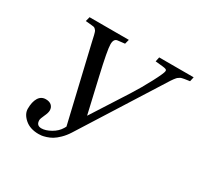

<svg xmlns="http://www.w3.org/2000/svg" viewBox="-149 -873 1104 1067"><g transform="rotate(30 402.5 -340.0)"><path d="M94.2 -80.1Q94.2 -124 109.9 -149.9Q125.5 -175.8 155.8 -175.8Q179.2 -175.8 192.1 -163.8Q205.1 -151.9 205.1 -131.8Q205.1 -117.2 193.1 -91.8Q181.2 -66.4 181.2 -57.1Q181.2 -22.9 213.9 -22.9Q240.2 -22.9 273.2 -41.5Q306.2 -60.1 323.2 -88.9L330.1 -101.1L219.2 -571.8Q216.8 -581.5 213.6 -596.2Q210.4 -610.8 209 -616.9Q207.5 -623 204.8 -632.1Q202.1 -641.1 199.7 -644.3Q197.3 -647.5 192.9 -651.9Q188.5 -656.2 183.1 -657.5Q177.7 -658.7 169.9 -659.2L129.9 -663.1L137.2 -691.9H389.2L381.8 -663.1L338.9 -658.2Q313 -656.7 313 -620.1Q313 -583.5 348.1 -432.1L398.9 -211.9H399.9L545.9 -439.9Q581.5 -495.6 617.2 -563.2Q652.8 -630.9 652.8 -644Q652.8 -650.9 646.5 -653.8Q640.1 -656.7 626 -658.2L578.1 -663.1L584 -691.9H805.2L798.8 -663.1Q792.5 -662.1 780.5 -660.4Q768.6 -658.7 764.6 -658Q760.7 -657.2 752.7 -655.5Q744.6 -653.8 741.5 -651.6Q738.3 -649.4 732.7 -646Q727.1 -642.6 723.1 -637.7Q719.2 -632.8 714.1 -626.5Q709 -620.1 703.1 -610.8L373 -87.9Q356 -61 335.4 -41Q314.9 -21 298.3 -11.2Q281.7 -1.5 263.4 4.2Q245.1 9.8 235.4 11Q225.6 12.2 215.8 12.2Q160.6 12.2 127.4 -17.1Q94.2 -46.4 94.2 -80.1Z"/></g></svg>

Font: Linguistics Pro
Style: Italic
Weight: 400
Italic angle: -12°
Designer: Stefan Peev, Context Ltd
Foundry: Stefan Peev, Context Ltd
Version: Version 001.000